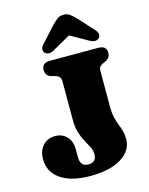

<svg xmlns="http://www.w3.org/2000/svg" viewBox="-138 -1028 879 1132"><g transform="rotate(-15 301.0 -462.0)"><path d="M530 -139.5Q530 -68.5 461.2 -25.2Q392.5 18 271 18Q156 18 90.8 -26.2Q25.5 -70.5 25.5 -150Q25.5 -200.5 53.8 -232Q82 -263.5 129.5 -263.5Q172 -263.5 199.8 -234.8Q227.5 -206 227.5 -153.5V-107.5Q227.5 -51 276.5 -51Q326 -51 326 -100.5Q326 -123.5 315.2 -144.8Q304.5 -166 290.5 -190.5Q276.5 -215 265.8 -248.2Q255 -281.5 255 -329V-566Q255 -595 224.5 -604L197.5 -611.5Q165 -621 165 -657.5Q165 -700 215 -700H509.5Q560 -700 560 -657.5Q560 -625.5 530.5 -612L513 -604Q501 -598.5 494 -590.2Q487 -582 487 -566V-348Q487 -308 493.5 -280.8Q500 -253.5 508.5 -232Q517 -210.5 523.5 -189Q530 -167.5 530 -139.5ZM526 -753Q504 -734 467.5 -756L362 -815.5L257 -756Q220 -734 198.5 -753Q190.5 -760 189.2 -774Q188 -788 202.5 -803L288.5 -898Q307 -917 322.5 -929.2Q338 -941.5 362 -941.5Q386 -941.5 401.5 -929.2Q417 -917 436 -898L522 -803Q536 -788 535 -774Q534 -760 526 -753Z"/></g></svg>

Font: Fraunces 9pt S050 Black
Style: Regular
Weight: 900
Version: Version 1.000; ttfautohint (v1.8.3)